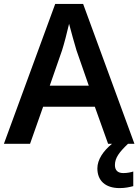

<svg xmlns="http://www.w3.org/2000/svg" viewBox="-20 -737 710 984"><path d="M534 0H554C509 37 479 81 479 126C479 189 520 227 593 227C622 227 643 222 663 217V142C651 146 632 150 612 150C585 150 569 137 569 109C569 72 591 43 636 0H669L406 -717H263L0 0H134L201 -190H466ZM372 -479 435 -298H235L298 -479C308 -510 324 -571 334 -615C342 -582 365 -503 372 -479Z"/></svg>

Font: Noto Sans Syriac SemiBold
Style: Regular
Weight: 600
Designer: Patrick Giasson and the Monotype Design Team
Foundry: Monotype Imaging Inc.
Version: Version 3.000